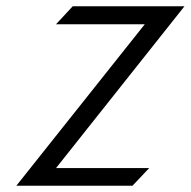

<svg xmlns="http://www.w3.org/2000/svg" viewBox="-20 -595 606 610"><path d="M32 -5H401L454 -61H158L566 -575H211L158 -518H440Z"/></svg>

Font: Charger Sport
Style: LitNrwObl
Weight: 300
Designer: Jasper
Foundry: Cannot Into Space Fonts
Version: Version 1.1